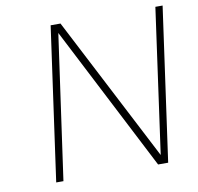

<svg xmlns="http://www.w3.org/2000/svg" viewBox="-78 -781 888 863"><g transform="rotate(-10 365.5 -350.0)"><path d="M686 -700H719L621 0H575L236 -660L143 0H110L208 -700H253L594 -40Z"/></g></svg>

Font: Fivo Sans Thin
Style: Regular
Weight: 250
Foundry: Alexander Slobzheninov
Version: 1.0